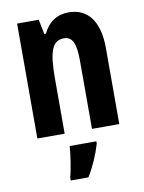

<svg xmlns="http://www.w3.org/2000/svg" viewBox="-87 -618 675 900"><g transform="rotate(-10 250.5 -168.0)"><path d="M302 -557C247 -557 205 -529 181 -477H173L159 -547H56V0H186V-263C186 -393 205 -441 260 -441C303 -441 316 -401 316 -324V0H446V-362C446 -489 394 -557 302 -557ZM326 72V61H199C197 101 185 174 176 208V221H260C287 178 311 123 326 72Z"/></g></svg>

Font: Noto Sans Ethiopic ExtraCondensed
Style: Bold
Weight: 700
Width: 2
Designer: Monotype Design Team
Foundry: Monotype Imaging Inc.
Version: Version 2.102